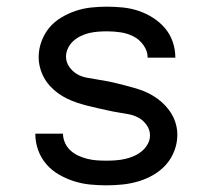

<svg xmlns="http://www.w3.org/2000/svg" viewBox="-20 -548 640 576"><path d="M299 8Q274 8 249.5 5.5Q225 3 201.5 -4.5Q178 -12 156.5 -24.5Q135 -37 119 -55.5Q103 -74 94.5 -97.5Q86 -121 86 -146Q86 -146 86 -146.5Q86 -147 86 -147H169Q169 -147 169 -147Q169 -147 169 -147Q169 -133 175 -119.5Q181 -106 191.5 -96.5Q202 -87 215 -81Q228 -75 242 -71.5Q256 -68 270 -67Q284 -66 299 -66Q313 -66 327 -67Q341 -68 354.5 -71Q368 -74 381 -79.5Q394 -85 405 -94Q416 -103 423 -115.5Q430 -128 430 -142Q430 -158 420.5 -172Q411 -186 397 -194Q383 -202 367.5 -205Q352 -208 336 -210.5Q320 -213 304.5 -216.5Q289 -220 273 -223.5Q257 -227 241.5 -231Q226 -235 211 -240Q196 -245 181.5 -252Q167 -259 154 -268.5Q141 -278 130 -290Q119 -302 111.5 -316Q104 -330 100 -345.5Q96 -361 96 -377Q96 -401 104.5 -424Q113 -447 128 -465Q143 -483 164 -495.5Q185 -508 207.5 -515.5Q230 -523 254 -525.5Q278 -528 301 -528Q325 -528 349 -525.5Q373 -523 395.5 -515.5Q418 -508 438.5 -495Q459 -482 474.5 -464Q490 -446 498 -423Q506 -400 506 -376Q506 -376 506 -375.5Q506 -375 506 -375H423Q423 -375 423 -375Q423 -375 423 -375Q423 -395 410.5 -412.5Q398 -430 380 -439Q362 -448 342 -451Q322 -454 301 -454Q288 -454 274.5 -453Q261 -452 248 -449Q235 -446 222.5 -440Q210 -434 200 -425Q190 -416 184 -403.5Q178 -391 178 -378Q178 -362 187.5 -348Q197 -334 210.5 -326Q224 -318 240 -315Q256 -312 272 -309.5Q288 -307 303.5 -304Q319 -301 334.5 -297Q350 -293 365.5 -289Q381 -285 396.5 -280Q412 -275 426 -268Q440 -261 453 -251.5Q466 -242 477 -230Q488 -218 496 -204Q504 -190 508 -174.5Q512 -159 512 -143Q512 -119 503 -95.5Q494 -72 478 -54Q462 -36 440.5 -23.5Q419 -11 395.5 -4Q372 3 347.5 5.5Q323 8 299 8Z"/></svg>

Font: Iosevka Custom Extended
Style: Regular
Weight: 400
Width: 7
Monospace: yes
Designer: Belleve Invis
Foundry: Belleve Invis
Version: Version 11.2.4; ttfautohint (v1.8.4)